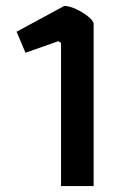

<svg xmlns="http://www.w3.org/2000/svg" viewBox="-20 -628 421 648"><path d="M186 -483 177 -489 66 -450 36 -521 197 -608Q214 -608 237.5 -597Q261 -586 278.5 -571.5Q296 -557 296 -547V0H186Z"/></svg>

Font: Athiti SemiBold
Style: Regular
Weight: 600
Designer: CadsonDemak Team
Foundry: CadsonDemak
Version: Version 1.032